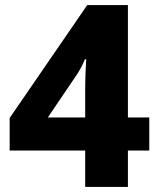

<svg xmlns="http://www.w3.org/2000/svg" viewBox="-20 -735 623 755"><path d="M567 -143V-273H483V-715H323L18 -271V-143H315V0H483V-143ZM315 -386V-273H168L275 -431C292 -455 302 -474 314 -502H319C318 -492 315 -424 315 -386Z"/></svg>

Font: Noto Sans Lao ExtraBold
Style: Regular
Weight: 800
Designer: Monotype Design Team
Foundry: Monotype Imaging Inc.
Version: Version 2.003